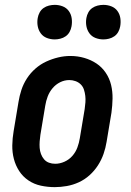

<svg xmlns="http://www.w3.org/2000/svg" viewBox="-20 -761 540 789"><path d="M205 8Q176 8 148 2Q120 -4 97 -19.5Q74 -35 59 -58Q44 -81 37 -108Q30 -135 30.5 -164Q31 -193 36 -222L56 -342Q60 -367 68 -391.5Q76 -416 90.5 -438.5Q105 -461 125.5 -479Q146 -497 170 -508Q194 -519 219 -525Q244 -531 269 -531Q299 -531 326.5 -523Q354 -515 376.5 -500Q399 -485 414.5 -462Q430 -439 436.5 -412Q443 -385 442.5 -356Q442 -327 438 -298L418 -178Q414 -153 405.5 -128.5Q397 -104 382.5 -81.5Q368 -59 348 -41Q328 -23 304 -12Q280 -1 254.5 3.5Q229 8 205 8ZM207 -88Q226 -88 245 -96.5Q264 -105 277.5 -120.5Q291 -136 298 -155Q305 -174 308 -193L328 -313Q330 -327 331 -340.5Q332 -354 330.5 -367Q329 -380 325 -392.5Q321 -405 312 -414Q303 -423 290.5 -427.5Q278 -432 265 -432Q245 -432 227 -423Q209 -414 196 -398.5Q183 -383 176 -364.5Q169 -346 166 -327L146 -207Q144 -193 143 -179.5Q142 -166 143 -153Q144 -140 148.5 -128Q153 -116 161 -106.5Q169 -97 181 -92.5Q193 -88 207 -88ZM405 -599Q388 -599 372.5 -605Q357 -611 347.5 -624Q338 -637 335 -653.5Q332 -670 335 -687Q337 -699 343 -710Q349 -721 359 -728Q369 -735 381 -738Q393 -741 405 -741Q422 -741 437.5 -735Q453 -729 462.5 -716Q472 -703 474.5 -686.5Q477 -670 474 -653Q472 -641 466 -630Q460 -619 450 -612Q440 -605 428 -602Q416 -599 405 -599ZM205 -599Q188 -599 172.5 -605Q157 -611 147.5 -624Q138 -637 135 -653.5Q132 -670 135 -687Q137 -699 143 -710Q149 -721 159 -728Q169 -735 181 -738Q193 -741 205 -741Q222 -741 237.5 -735Q253 -729 262.5 -716Q272 -703 274.5 -686.5Q277 -670 274 -653Q272 -641 266 -630Q260 -619 250 -612Q240 -605 228 -602Q216 -599 205 -599Z"/></svg>

Font: Iosevka Gothic
Style: Bold Italic
Weight: 700
Italic angle: -9°
Monospace: yes
Designer: Belleve Invis
Foundry: Belleve Invis
Version: Version 15.5.1; ttfautohint (v1.8.4)